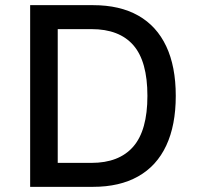

<svg xmlns="http://www.w3.org/2000/svg" viewBox="-20 -725 774 745"><path d="M97 0V-705H341Q445 -705 516.5 -664.5Q588 -624 625 -545.5Q662 -467 662 -353Q662 -239 625 -160Q588 -81 516 -40.5Q444 0 341 0ZM204 -93H335Q442 -93 497 -156Q552 -219 552 -353Q552 -487 497.5 -549.5Q443 -612 335 -612H204Z"/></svg>

Font: Nunito Sans 7pt SemiCondensed SemiBold
Style: Regular
Weight: 600
Width: 4
Designer: Vernon Adams
Foundry: Vernon Adams
Version: Version 3.101;gftools[0.9.27]